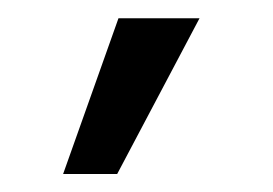

<svg xmlns="http://www.w3.org/2000/svg" viewBox="-20 -783 301 212"><path d="M49.7 -590.9 110.8 -762.8H200.3L109.4 -590.9Z"/></svg>

Font: Inter UI
Style: Regular
Weight: 400
Designer: Rasmus Andersson
Foundry: rsms
Version: Version 2.2